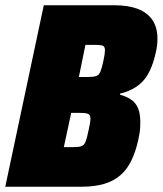

<svg xmlns="http://www.w3.org/2000/svg" viewBox="-30 -708 617 728"><path d="M-10 0 136 -688H406Q457 -688 493 -674Q529 -660 548 -632Q567 -604 567 -561Q567 -549 565.5 -535.5Q564 -522 560 -506Q544 -435 512 -400.5Q480 -366 425 -353V-349Q450 -342 467 -330.5Q484 -319 493 -298.5Q502 -278 502 -244Q502 -235 501.5 -224.5Q501 -214 499 -202Q497 -190 494 -176Q484 -132 468 -99Q452 -66 427 -44Q402 -22 365.5 -11Q329 0 279 0ZM212 -150H245Q267 -150 278 -153.5Q289 -157 294.5 -171Q300 -185 306 -215Q309 -229 311 -239.5Q313 -250 313 -257Q313 -273 303.5 -276.5Q294 -280 273 -280H240ZM269 -416H302Q323 -416 334 -419.5Q345 -423 350.5 -436Q356 -449 362 -477Q365 -491 366.5 -501Q368 -511 368 -517Q368 -532 359 -535Q350 -538 327 -538H294Z"/></svg>

Font: Saira SemiCondensed Black
Style: Italic
Weight: 900
Width: 4
Italic angle: -12°
Designer: Hector Gatti with collaboration of the Omnibus-Type team
Foundry: Omnibus-Type
Version: Version 1.101